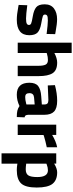

<svg xmlns="http://www.w3.org/2000/svg" viewBox="751 -1491 950 2492"><g transform="rotate(90 1226.0 -245.0)"><path d="M421 -375Q297 -391 247.5 -391Q198 -391 183.5 -382Q169 -373 169 -353.5Q169 -334 188.5 -326.5Q208 -319 288.5 -304.5Q369 -290 403 -257Q437 -224 437 -150Q437 12 236 12Q170 12 76 -6L44 -12L48 -124Q172 -108 220.5 -108Q269 -108 286.5 -117.5Q304 -127 304 -146Q304 -165 285.5 -174Q267 -183 189.5 -196Q112 -209 74 -240Q36 -271 36 -350.5Q36 -430 90 -470.5Q144 -511 229 -511Q288 -511 390 -492L423 -486Z M668 0H534V-700H668V-476Q737 -512 792 -512Q892 -512 930 -453Q968 -394 968 -271V0H834V-268Q834 -331 819 -361.5Q804 -392 759 -392Q720 -392 681 -380L668 -376Z M1470 -344V-136Q1472 -112 1478 -102.5Q1484 -93 1503 -89L1499 12Q1448 12 1417.5 5Q1387 -2 1356 -23Q1284 12 1209 12Q1054 12 1054 -152Q1054 -232 1097 -265.5Q1140 -299 1229 -305L1336 -313V-344Q1336 -375 1322 -386.5Q1308 -398 1277 -398L1089 -390L1085 -483Q1192 -512 1288.5 -512Q1385 -512 1427.5 -472Q1470 -432 1470 -344ZM1245 -212Q1189 -207 1189 -152Q1189 -97 1238 -97Q1276 -97 1321 -109L1336 -113V-220Z M1598 0V-500H1731V-447Q1815 -497 1891 -512V-377Q1810 -360 1752 -342L1732 -335V0Z M1970 210V-500H2103V-473Q2168 -512 2217 -512Q2318 -512 2366 -451.5Q2414 -391 2414 -246Q2414 -101 2361 -44.5Q2308 12 2187 12Q2154 12 2116 6L2104 4V210ZM2191 -392Q2154 -392 2116 -377L2104 -372V-110Q2149 -104 2177 -104Q2235 -104 2256.5 -138Q2278 -172 2278 -254Q2278 -392 2191 -392Z"/></g></svg>

Font: Titillium Web
Style: Bold
Weight: 700
Version: Version 1.001;PS 57.000;hotconv 1.0.70;makeotf.lib2.5.55311